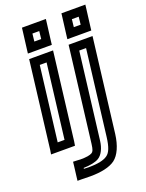

<svg xmlns="http://www.w3.org/2000/svg" viewBox="-165 -764 802 1056"><g transform="rotate(-20 236.0 -236.5)"><path d="M226 -565 238 -660 241 -685H216H126H101L98 -660L86 -565L83 -540H108H198H223L226 -565ZM179 -590H139L144 -635H184L179 -590ZM157 0 216 -484 219 -509H194H104H79L76 -484L17 0L13 25H38H128H153L157 0ZM110 -25H70L123 -459H163L110 -25ZM457 -565 469 -660 472 -685H447H357H332L329 -660L317 -565L314 -540H339H429H454L457 -565ZM410 -590H370L375 -635H415L410 -590ZM383 40 447 -484 450 -509H425H335H310L307 -484L242 47C238 79 233 90 224 95C212 102 192 106 156 106L139 105L113 104L110 130L103 186L100 211H124L175 212C238 212 290 201 321 178C353 154 375 104 383 40ZM333 40C326 96 314 125 294 139C273 154 239 162 182 162L156 161V156C194 155 226 149 246 137C271 122 287 87 292 47L354 -459H394L333 40Z"/></g></svg>

Font: Gamestation Display Outline
Style: Italic
Weight: 400
Designer: Jonas Hecksher
Foundry: Jonas Hecksher, Playtypeª, e-types AS
Version: Version 1.003